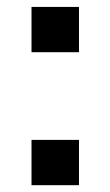

<svg xmlns="http://www.w3.org/2000/svg" viewBox="-20 -543 324 563"><path d="M72.4 0V-132.8H211.6V0ZM72.4 -389.9V-522.7H211.6V-389.9Z"/></svg>

Font: Riot Sans
Style: Regular
Weight: 400
Designer: Rasmus Andersson
Foundry: rsms
Version: Version 3.005